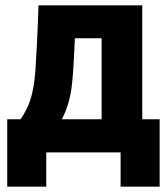

<svg xmlns="http://www.w3.org/2000/svg" viewBox="-20 -570 627 718"><path d="M7 128V-124H57Q83 -162 95 -201.5Q107 -241 112 -301Q115 -346 118 -402Q121 -458 124 -550H512V-124H577V128H431V0H153V128ZM211 -124H360V-427H260Q258 -388 256.5 -354.5Q255 -321 252 -284Q248 -231 238 -193Q228 -155 211 -124Z"/></svg>

Font: Noto Sans Condensed ExtraBold
Style: Regular
Weight: 800
Width: 3
Designer: Monotype Design Team
Foundry: Monotype Imaging Inc.
Version: Version 2.013; ttfautohint (v1.8.4.7-5d5b)